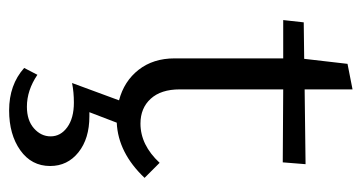

<svg xmlns="http://www.w3.org/2000/svg" viewBox="-206 -344 793 421"><g transform="rotate(90 190.5 -133.5)"><path d="M249 7 226 67H235Q284 67 314 91Q344 115 344 153Q344 194 309.5 218.5Q275 243 222 243Q166 243 129 210L144 181Q178 204 214 204Q244 204 261.5 188.5Q279 173 279 152Q279 130 259 115.5Q239 101 205 101Q182 101 162 105L200 2Q158 -9 133 -41Q108 -73 108 -120V-358H24L29 -403L109 -404L120 -499L176 -510V-405L340 -407L336 -357L176 -358V-131Q176 -90 196.5 -67.5Q217 -45 251 -45Q298 -45 337 -87L370 -54Q315 4 249 7Z"/></g></svg>

Font: Ysabeau Infant
Style: Regular
Weight: 400
Designer: Christian Thalmann (Catharsis Fonts)
Version: Version 0.003